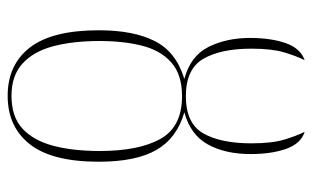

<svg xmlns="http://www.w3.org/2000/svg" viewBox="-177 -628 815 501"><g transform="rotate(90 230.5 -377.5)"><path d="M230 10Q149 10 104 -48Q59 -106 59 -228Q59 -319 87.5 -374.5Q116 -430 186 -451Q126 -467 102.5 -514Q79 -561 79 -622Q79 -677 92.5 -715.5Q106 -754 137 -765Q126 -743 116.5 -711Q107 -679 107 -626Q107 -546 133.5 -500.5Q160 -455 231 -455Q302 -455 328 -500.5Q354 -546 354 -626Q354 -679 344.5 -711Q335 -743 324 -765Q355 -755 368.5 -716.5Q382 -678 382 -624Q382 -558 357 -512.5Q332 -467 273 -451Q340 -432 371 -378.5Q402 -325 402 -228Q402 -106 356.5 -48Q311 10 230 10ZM230 0Q285 0 316 -29Q347 -58 360.5 -109.5Q374 -161 374 -230Q374 -332 342.5 -388.5Q311 -445 231 -445Q175 -445 143.5 -417.5Q112 -390 99.5 -341.5Q87 -293 87 -230Q87 -161 100.5 -109.5Q114 -58 145.5 -29Q177 0 230 0Z"/></g></svg>

Font: Noto Serif Display SemiCondensed Thin
Style: Regular
Weight: 100
Width: 4
Designer: Monotype Design Team
Foundry: Monotype Imaging Inc.
Version: Version 2.009